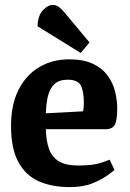

<svg xmlns="http://www.w3.org/2000/svg" viewBox="-20 -751 531 783"><path d="M266 12Q192 12 138.5 -11.5Q85 -35 55 -90Q25 -145 25 -238Q25 -324 55.5 -384.5Q86 -445 139.5 -477Q193 -509 262 -509Q321 -509 359.5 -490.5Q398 -472 419.5 -442Q441 -412 449.5 -377Q458 -342 458 -308Q458 -256 447 -240Q436 -224 412 -224H167Q168 -177 180 -143.5Q192 -110 220.5 -93Q249 -76 299 -76Q360 -76 392 -87Q424 -98 427 -100L447 -58Q443 -54 420 -37Q397 -20 358.5 -4Q320 12 266 12ZM167 -289 319 -297Q322 -315 322 -330Q322 -379 309.5 -402.5Q297 -426 256 -426Q221 -426 202 -408Q183 -390 175.5 -359Q168 -328 167 -289ZM309 -535 133 -644Q135 -689 155.5 -710Q176 -731 195 -731Q211 -731 224.5 -719Q238 -707 249 -693L345 -578Z"/></svg>

Font: Faustina Light
Style: Bold
Weight: 700
Version: Version 1.200